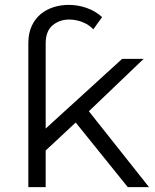

<svg xmlns="http://www.w3.org/2000/svg" viewBox="-20 -766 636 786"><path d="M152 -136 153 -227 480 -525H568L337 -304L296 -270ZM503 0 283 -273 330 -328 590 0ZM167 0H96V-589Q96 -630 110 -660Q124 -690 147.5 -709Q171 -728 200.5 -737Q230 -746 261 -746Q300 -746 336 -733Q372 -720 398 -696L362 -646Q343 -666 316.5 -676Q290 -686 263 -686Q224 -686 195.5 -662.5Q167 -639 167 -588Z"/></svg>

Font: Montserrat Thin
Style: Regular
Weight: 400
Version: Version 9.000